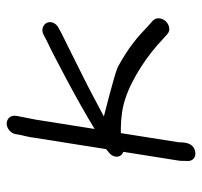

<svg xmlns="http://www.w3.org/2000/svg" viewBox="-35 -563 606 576"><g transform="rotate(-90 268.0 -275.0)"><path d="M153.5 -530.5 152.6 -524.5C150.3 -509.8 145 -495.8 142 -470.2L108.7 -260.2C108.4 -259.9 107.4 -258.9 106.2 -257.7C103.3 -255.3 101.1 -253.5 97.5 -250.5C84.4 -239.8 82.6 -223.6 90.9 -214.3C93.5 -211.5 95.6 -209.9 100.5 -208L74.3 -42.8C73.3 -36.8 73.1 -31.8 73.4 -24L73 -16.4C71.8 -1 83 10.4 99.8 7.8C132.9 2.7 128.2 -35.6 129.3 -42.7L156.7 -215.5H169.2C201.5 -215.5 233 -211 259.9 -202.1C324.1 -181.1 394.1 -132.1 436.6 -91.3L453.3 -76.3C464.9 -65.3 482.3 -70.5 491.8 -80.4C501.6 -90.6 506 -108.1 493.8 -119.7L478 -133.7C443.5 -166.7 414.5 -192 355.3 -224.4C336.4 -233.9 206.7 -266.4 206.7 -266.4C238.1 -282.9 287.8 -309.9 320.6 -326C360.1 -345.4 416.6 -374.5 454.3 -392.6L454.6 -392.7L472.3 -402.3C488.9 -411 492.8 -427.6 487.3 -438.1C482.1 -448 467.6 -455.7 451.5 -447.2L432.8 -437.3C396.2 -420.6 248.8 -343.4 169.1 -294.1L197.2 -471.3L207.6 -524.3L208.5 -530.5C210.9 -545.5 200.4 -558 185.4 -558C170.4 -558 155.9 -545.5 153.5 -530.5Z"/></g></svg>

Font: MewTooHand
Style: BdIta
Weight: 400
Designer: Mew Too, Robert Jablonski
Version: Version 0.77